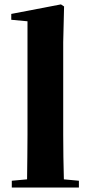

<svg xmlns="http://www.w3.org/2000/svg" viewBox="-20 -846 406 866"><path d="M268.1 -37.1 335.9 -30.8V0H33.2V-30.8L102.1 -37.1Q102.5 -85.9 103.3 -137.9Q104 -189.9 104 -237.8V-750L30.8 -756.8V-783.2L254.9 -826.2L269 -816.9L265.1 -655.8V-237.8Q265.1 -189.5 265.9 -137.7Q266.6 -85.9 268.1 -37.1Z"/></svg>

Font: Source Han Serif JP Heavy
Style: Regular
Weight: 900
Designer: Ryoko NISHIZUKA  (kana & ideographs); Frank Grießhammer (Latin, Greek & Cyrillic); Wenlong ZHANG  (bopomofo); Sandoll Co
Foundry: Adobe Systems Incorporated
Version: Version 1.001;PS 1.001;hotconv 16.6.54;makeotf.lib2.5.65590